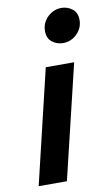

<svg xmlns="http://www.w3.org/2000/svg" viewBox="-88 -822 506 868"><g transform="rotate(-10 165.0 -388.0)"><path d="M17.2 0 142.2 -524H272.5L146.8 0ZM239 -618Q210.5 -618 188.8 -635Q167 -652 167 -685.8Q167 -711.2 179.9 -731.8Q192.8 -752.2 213.4 -764.1Q234 -776 257.5 -776Q285.8 -776 307.8 -758.9Q329.8 -741.8 329.8 -707.8Q329.8 -682.5 316.8 -662Q303.8 -641.5 283.5 -629.8Q263.2 -618 239 -618Z"/></g></svg>

Font: Ubuntu Sans
Style: Italic
Weight: 400
Italic angle: -13.5°
Designer: Dalton Maag Ltd
Foundry: Dalton Maag Ltd
Version: Version 1.006